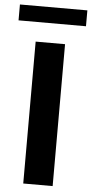

<svg xmlns="http://www.w3.org/2000/svg" viewBox="-94 -919 455 953"><g transform="rotate(5 134.0 -442.0)"><path d="M206.1 0H59.6V-707H206.1ZM301.8 -804.7H-34.2V-883.8H301.8Z"/></g></svg>

Font: Pretendard Std
Style: Bold
Weight: 700
Designer: Base glyphs from Inter by Rasmus Andersson; Hangeul glyphs from Noto Sans CJK(Source Han Sans) by Jang Soo-young and Kan
Foundry: Kil Hyung-jin
Version: Version 1.309